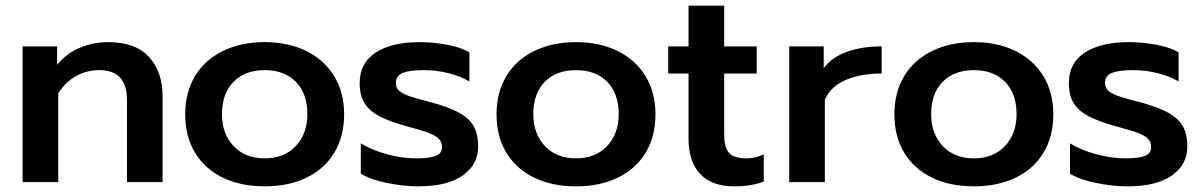

<svg xmlns="http://www.w3.org/2000/svg" viewBox="-20 -644 4259 679"><path d="M60 -480H182V-415Q216 -456 263 -475.5Q310 -495 362 -495Q459 -495 507 -442.5Q555 -390 555 -303V0H429V-291Q429 -396 331 -396Q288 -396 250 -375.5Q212 -355 186 -314V0H60Z M635 -240Q635 -317 669.5 -374.5Q704 -432 768 -463.5Q832 -495 916 -495Q1000 -495 1063.5 -463.5Q1127 -432 1162 -374.5Q1197 -317 1197 -240Q1197 -161 1162 -103.5Q1127 -46 1063.5 -15.5Q1000 15 916 15Q832 15 768.5 -15.5Q705 -46 670 -103.5Q635 -161 635 -240ZM1067 -240Q1067 -313 1026.5 -354.5Q986 -396 916 -396Q846 -396 805.5 -354.5Q765 -313 765 -240Q765 -171 806 -127.5Q847 -84 916 -84Q985 -84 1026 -127.5Q1067 -171 1067 -240Z M1256 -30V-137Q1295 -113 1349 -98.5Q1403 -84 1451 -84Q1499 -84 1521 -92.5Q1543 -101 1543 -124Q1543 -142 1531.5 -153.5Q1520 -165 1494.5 -174.5Q1469 -184 1416 -198Q1356 -215 1321.5 -233Q1287 -251 1269.5 -278.5Q1252 -306 1252 -350Q1252 -422 1309 -458.5Q1366 -495 1463 -495Q1513 -495 1562.5 -485.5Q1612 -476 1640 -459V-356Q1610 -374 1567 -385Q1524 -396 1479 -396Q1430 -396 1405 -386.5Q1380 -377 1380 -350Q1380 -332 1393.5 -321.5Q1407 -311 1429 -303.5Q1451 -296 1509 -281Q1571 -264 1606 -244Q1641 -224 1656 -196Q1671 -168 1671 -126Q1671 -62 1616.5 -23.5Q1562 15 1459 15Q1407 15 1348 3Q1289 -9 1256 -30Z M1736 -240Q1736 -317 1770.5 -374.5Q1805 -432 1869 -463.5Q1933 -495 2017 -495Q2101 -495 2164.5 -463.5Q2228 -432 2263 -374.5Q2298 -317 2298 -240Q2298 -161 2263 -103.5Q2228 -46 2164.5 -15.5Q2101 15 2017 15Q1933 15 1869.5 -15.5Q1806 -46 1771 -103.5Q1736 -161 1736 -240ZM2168 -240Q2168 -313 2127.5 -354.5Q2087 -396 2017 -396Q1947 -396 1906.5 -354.5Q1866 -313 1866 -240Q1866 -171 1907 -127.5Q1948 -84 2017 -84Q2086 -84 2127 -127.5Q2168 -171 2168 -240Z M2415 -153V-384H2343V-480H2415V-624H2541V-480H2656V-384H2541V-169Q2541 -123 2558 -103.5Q2575 -84 2620 -84Q2651 -84 2681 -98V-2Q2638 15 2576 15Q2497 15 2456 -29Q2415 -73 2415 -153Z M2771 -480H2893V-403Q2922 -442 2975.5 -461Q3029 -480 3098 -480V-384Q3025 -384 2971.5 -361.5Q2918 -339 2897 -291V0H2771Z M3143 -240Q3143 -317 3177.5 -374.5Q3212 -432 3276 -463.5Q3340 -495 3424 -495Q3508 -495 3571.5 -463.5Q3635 -432 3670 -374.5Q3705 -317 3705 -240Q3705 -161 3670 -103.5Q3635 -46 3571.5 -15.5Q3508 15 3424 15Q3340 15 3276.5 -15.5Q3213 -46 3178 -103.5Q3143 -161 3143 -240ZM3575 -240Q3575 -313 3534.5 -354.5Q3494 -396 3424 -396Q3354 -396 3313.5 -354.5Q3273 -313 3273 -240Q3273 -171 3314 -127.5Q3355 -84 3424 -84Q3493 -84 3534 -127.5Q3575 -171 3575 -240Z M3764 -30V-137Q3803 -113 3857 -98.5Q3911 -84 3959 -84Q4007 -84 4029 -92.5Q4051 -101 4051 -124Q4051 -142 4039.5 -153.5Q4028 -165 4002.5 -174.5Q3977 -184 3924 -198Q3864 -215 3829.5 -233Q3795 -251 3777.5 -278.5Q3760 -306 3760 -350Q3760 -422 3817 -458.5Q3874 -495 3971 -495Q4021 -495 4070.5 -485.5Q4120 -476 4148 -459V-356Q4118 -374 4075 -385Q4032 -396 3987 -396Q3938 -396 3913 -386.5Q3888 -377 3888 -350Q3888 -332 3901.5 -321.5Q3915 -311 3937 -303.5Q3959 -296 4017 -281Q4079 -264 4114 -244Q4149 -224 4164 -196Q4179 -168 4179 -126Q4179 -62 4124.5 -23.5Q4070 15 3967 15Q3915 15 3856 3Q3797 -9 3764 -30Z"/></svg>

Font: Prompt Medium
Style: Regular
Weight: 500
Designer: Katatrad Team
Foundry: CadsonDemak
Version: Version 1.001